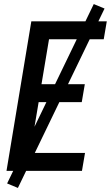

<svg xmlns="http://www.w3.org/2000/svg" viewBox="-20 -840 545 944"><path d="M12 0 134 -735H505L490 -647H221L184 -426H397L382 -338H170L128 -88H398L383 0ZM68 84 15 62 441 -820 494 -798Z"/></svg>

Font: Iosevka Curly Semibold Oblique
Style: Regular
Weight: 600
Italic angle: -9°
Monospace: yes
Designer: Belleve Invis
Foundry: Belleve Invis
Version: Version 11.1.0; ttfautohint (v1.8.3)